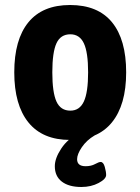

<svg xmlns="http://www.w3.org/2000/svg" viewBox="-20 -551 560 767"><path d="M260 8Q150 8 93.5 -62Q37 -132 37 -262Q37 -393 93.5 -462Q150 -531 260 -531Q371 -531 427.5 -462Q484 -393 484 -262Q484 -132 427 -62Q370 8 260 8ZM261 -109Q298 -109 315 -145.5Q332 -182 332 -262Q332 -342 315 -378Q298 -414 261 -414Q222 -414 205.5 -378Q189 -342 189 -262Q189 -182 205.5 -145.5Q222 -109 261 -109ZM305 196Q255 196 227 174.5Q199 153 199 113Q199 81 225 42Q251 3 293 -17L358 -10Q326 9 307 37Q288 65 288 85Q288 113 322 113Q344 113 359.5 104.5Q375 96 382 96Q393 96 398.5 115.5Q404 135 404 148Q404 164 374 180Q344 196 305 196Z"/></svg>

Font: Asap Semi Condensed
Style: Bold
Weight: 700
Width: 4
Designer: Pablo Cosgaya
Foundry: Omnibus-Type
Version: Version 3.001; ttfautohint (v1.8.4.7-5d5b)